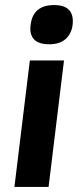

<svg xmlns="http://www.w3.org/2000/svg" viewBox="-20 -739 308 759"><path d="M101 -640Q110 -719 194 -719Q276 -719 267 -640Q262 -604 238.5 -584Q215 -564 175 -564Q132 -564 114 -584Q96 -604 101 -640ZM98 -500H233L172 0H37Z"/></svg>

Font: Haskoy ExtraBold
Style: Italic
Weight: 800
Designer: Ertekin Erdin
Foundry: Ertekin Erdin
Version: Version 2.000; ttfautohint (v1.8.4.7-5d5b)